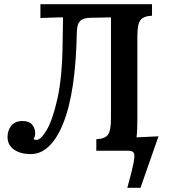

<svg xmlns="http://www.w3.org/2000/svg" viewBox="-20 -720 806 917"><path d="M632 -64 737 -69 651 177H588Q610 98 617.5 60Q625 22 619.5 11Q614 0 594 0H440V-55Q481 -57 495.5 -76.5Q510 -96 510 -154V-637L410 -635Q376 -634 362 -619Q348 -604 347 -569Q342 -281 282.5 -132.5Q223 16 126 16Q78 16 47 -5.5Q16 -27 16 -66Q16 -97 34 -119.5Q52 -142 87 -142Q119 -142 133.5 -124.5Q148 -107 148 -84Q148 -67 140 -56Q145 -52 155 -52Q175 -52 203 -99Q231 -146 254 -247.5Q277 -349 279 -510L281 -637H258L173 -634V-700H706V-645Q665 -643 650.5 -623.5Q636 -604 636 -546V-149Q636 -122 635 -99.5Q634 -77 632 -64Z"/></svg>

Font: Lora SemiBold
Style: Regular
Weight: 600
Designer: Olga Karpushina, Alexei Vanyashin (Cyrillic)
Foundry: Cyreal
Version: Version 3.011; ttfautohint (v1.8.4.7-5d5b)